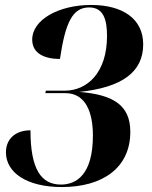

<svg xmlns="http://www.w3.org/2000/svg" viewBox="-20 -744 615 775"><path d="M230 11C391 11 506 -64 506 -212C506 -321 435 -362 300 -373C474 -391 558 -454 558 -565C558 -669 474 -724 348 -724C218 -724 110 -665 110 -584C110 -528 160 -506 222 -506C244 -654 273 -714 340 -714C398 -714 412 -664 412 -599C412 -449 331 -378 241 -378H165L163 -368H244C325 -368 355 -292 355 -197C355 -40 289 1 226 1C146 1 103 -61 103 -218C41 -218 4 -182 4 -129C4 -48 87 11 230 11Z"/></svg>

Font: Noto Serif Display Condensed ExtraBold
Style: Italic
Weight: 800
Width: 3
Italic angle: -12°
Designer: Monotype Design Team
Foundry: Monotype Imaging Inc.
Version: Version 2.009